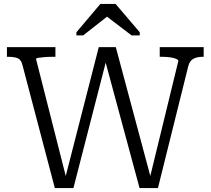

<svg xmlns="http://www.w3.org/2000/svg" viewBox="-20 -948 1065 970"><path d="M15 -710H260V-661H244Q225 -661 206 -659.5Q187 -658 174.5 -656Q162 -654 162 -650L318 -36L306 -35L479 -710H565L745 -38L734 -37L881 -640Q881 -646 869 -651Q857 -656 838.5 -658.5Q820 -661 801 -661H787V-710H1009V-661H1003Q976 -661 957 -651Q938 -641 931 -613L778 2H685L507 -657L521 -659L351 2H257L93 -621Q86 -648 68 -654.5Q50 -661 21 -661H15ZM564 -928H487L366 -785V-769H400L549 -886L494 -884L645 -769H686V-785Z"/></svg>

Font: Roboto Serif 20pt Light
Style: Regular
Weight: 300
Version: Version 1.008